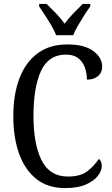

<svg xmlns="http://www.w3.org/2000/svg" viewBox="-20 -951 573 981"><path d="M312 10Q225 10 166.5 -36Q108 -82 78 -164.5Q48 -247 48 -358Q48 -468 79 -550Q110 -632 171.5 -678Q233 -724 324 -724Q411 -724 456.5 -690.5Q502 -657 502 -611Q502 -580 480.5 -562Q459 -544 424 -544Q424 -576 414 -605Q404 -634 380.5 -653Q357 -672 317 -672Q228 -672 189.5 -588.5Q151 -505 151 -358Q151 -215 192.5 -132Q234 -49 327 -49Q391 -49 426 -76Q461 -103 485 -139Q500 -128 500 -103Q500 -79 480.5 -53Q461 -27 419.5 -8.5Q378 10 312 10ZM267 -771Q258 -794 242.5 -820.5Q227 -847 210 -873Q193 -899 180 -918V-931H218Q241 -909 266 -883Q291 -857 310 -830Q330 -857 355 -883Q380 -909 403 -931H441V-918Q427 -899 410.5 -873Q394 -847 378.5 -820.5Q363 -794 354 -771Z"/></svg>

Font: Noto Serif Georgian Condensed
Style: Regular
Weight: 400
Width: 3
Designer: Monotype Design Team, Akaki Razmadze
Foundry: Google LLC
Version: Version 2.003; ttfautohint (v1.8.4.7-5d5b)